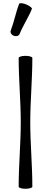

<svg xmlns="http://www.w3.org/2000/svg" viewBox="-20 -1160 269 1193"><path d="M102 -949C123 -1002 156 -1050 178 -1104C181 -1111 165 -1123 144 -1132C122 -1141 102 -1143 99 -1136C78 -1083 68 -1025 47 -971C42 -959 50 -944 65 -938C81 -932 97 -937 102 -949ZM96 -800C96 -667 109 -533 109 -400C109 -267 96 -133 96 0C96 7 115 13 138 13C162 13 181 7 181 0C181 -133 168 -267 168 -400C168 -533 181 -667 181 -800C181 -807 162 -813 138 -813C115 -813 96 -807 96 -800Z"/></svg>

Font: Nupuram Expanded Light
Style: Regular
Weight: 300
Width: 7
Designer: Santhosh Thottingal (santhosh.thottingal@gmail.com)
Foundry: SMC
Version: Version 1.000